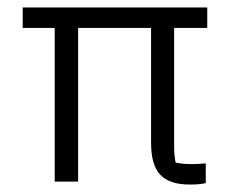

<svg xmlns="http://www.w3.org/2000/svg" viewBox="-20 -488 639 516"><path d="M386 -104V-413H190V0H127V-413H41V-468H537V-413H448V-94Q448 -70 452 -51Q472 -47 494 -47Q513 -47 533 -49V4Q518 8 490 8Q436 8 411 -18Q386 -44 386 -104Z"/></svg>

Font: Athiti
Style: Regular
Weight: 400
Designer: CadsonDemak Team
Foundry: CadsonDemak
Version: Version 1.032